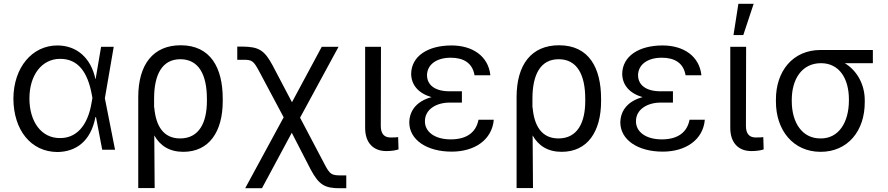

<svg xmlns="http://www.w3.org/2000/svg" viewBox="-20 -794 4706 1018"><path d="M284 12C381 11 461 -43 486 -173H489L522 0H590L536 -273L583 -546H516L487 -375H486C462 -487 387 -553 284 -553C151 -553 52 -437 51 -271C52 -104 144 11 284 12ZM136 -272C136 -395 201 -482 299 -482C394 -482 445 -412 467 -291L470 -275L466 -252C445 -121 380 -61 298 -62C200 -61 136 -148 136 -272Z M713 -279V203H800L798 -76C829 -21 879 11 952 11C1089 11 1161 -96 1161 -258V-270C1161 -434 1097 -554 938 -554C792 -554 713 -452 713 -279ZM797 -271C797 -399 840 -480 936 -480C1035 -480 1077 -396 1077 -270V-258C1077 -146 1037 -60 935 -60C846 -60 806 -127 798 -224H797Z M1280 204H1369L1527 -90L1628 106C1672 187 1702 205 1788 204H1816V136H1788C1738 136 1729 131 1700 75L1571 -170L1775 -546H1686L1528 -252L1425 -448C1382 -528 1352 -546 1266 -547H1238V-477H1266C1316 -478 1324 -472 1354 -416L1484 -172Z M1916 -546V-116C1916 -36 1960 7 2028 7C2056 7 2080 3 2093 -2L2091 -67C2085 -66 2072 -65 2051 -65C2017 -65 1999 -85 1999 -126L2000 -546Z M2150 -144C2151 -53 2242 10 2375 10C2497 10 2589 -53 2598 -159H2517C2505 -96 2459 -55 2370 -55C2284 -55 2233 -96 2233 -150C2232 -215 2295 -250 2363 -250H2429V-310H2363C2288 -310 2244 -342 2244 -396C2245 -449 2291 -488 2370 -488C2438 -488 2485 -460 2496 -395H2580C2569 -497 2485 -553 2374 -553C2248 -553 2161 -496 2160 -402C2161 -343 2199 -299 2268 -279C2194 -259 2151 -212 2150 -144Z M2719 -279V203H2806L2804 -76C2835 -21 2885 11 2958 11C3095 11 3167 -96 3167 -258V-270C3167 -434 3103 -554 2944 -554C2798 -554 2719 -452 2719 -279ZM2803 -271C2803 -399 2846 -480 2942 -480C3041 -480 3083 -396 3083 -270V-258C3083 -146 3043 -60 2941 -60C2852 -60 2812 -127 2804 -224H2803Z M3269 -144C3270 -53 3361 10 3494 10C3616 10 3708 -53 3717 -159H3636C3624 -96 3578 -55 3489 -55C3403 -55 3352 -96 3352 -150C3351 -215 3414 -250 3482 -250H3548V-310H3482C3407 -310 3363 -342 3363 -396C3364 -449 3410 -488 3489 -488C3557 -488 3604 -460 3615 -395H3699C3688 -497 3604 -553 3493 -553C3367 -553 3280 -496 3279 -402C3280 -343 3318 -299 3387 -279C3313 -259 3270 -212 3269 -144Z M3852 -546V-116C3852 -36 3896 7 3964 7C3992 7 4016 3 4029 -2L4027 -67C4021 -66 4008 -65 3987 -65C3953 -65 3935 -85 3935 -126L3936 -546ZM3869 -608H3921L3976 -774H3895Z M4094 -264V-258C4093 -103 4186 11 4331 11C4474 11 4566 -99 4565 -254V-260C4566 -346 4523 -421 4459 -459H4608V-529H4331C4183 -529 4093 -416 4094 -264ZM4178 -258V-264C4178 -375 4232 -459 4333 -459C4431 -459 4481 -376 4481 -267V-262C4481 -144 4426 -59 4331 -60C4234 -59 4178 -143 4178 -258Z"/></svg>

Font: Wafeq
Style: Regular
Weight: 400
Designer: Rasmus Andersson & Azza Alameddine
Foundry: Google & TypeTogether
Version: Version 3.000;FEAKit 1.0